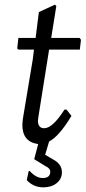

<svg xmlns="http://www.w3.org/2000/svg" viewBox="-20 -613 371 825"><path d="M59 -400 54 -405 59 -450H133L147 -561L216 -593L222 -587L200 -450H322L328 -442L323 -400H191L145 -111L143 -95Q143 -62 170 -62Q206 -62 257 -142H266L287 -115Q234 -27 191 -5L174 52L208 72Q246 92 246 127Q246 156 223.5 174Q201 192 166 192Q124 192 95 161L103 123L107 121Q135 152 163 152Q196 152 196 125Q196 110 174 100L127 71L144 6Q76 -3 76 -77L78 -101L121 -359L126 -400Z"/></svg>

Font: Alegreya Sans
Style: Italic
Weight: 400
Italic angle: -7°
Designer: Juan Pablo del Peral
Foundry: Huerta Tipografica
Version: Version 2.007